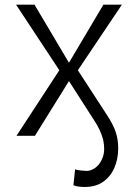

<svg xmlns="http://www.w3.org/2000/svg" viewBox="-20 -565 576 799"><path d="M48.7 0 226.9 -272.7 46.9 -545.5H123.6L267 -304L410.2 -545.5H487.2L304 -272.7L424.7 -87Q451 -47.2 461.6 -15.3Q472.3 16.7 471.9 54.3Q471.6 96.9 456.1 133Q440.7 169 409.8 191.1Q378.9 213.1 332.7 213.1Q319.6 213.1 308.4 211.6Q297.2 210.2 285.5 206L292.6 139.2Q298.3 142.8 316.8 144.5Q335.2 146.3 340.6 146.3Q359.7 146.3 379.1 131.4Q398.4 116.5 408.4 87.2Q418.3 57.9 409.1 15.6Q403.4 -5.3 394 -25.2Q384.6 -45.1 373.6 -61.4L267 -227.6L125.4 0Z"/></svg>

Font: Inter UI Light
Style: Regular
Weight: 300
Designer: Rasmus Andersson
Foundry: rsms
Version: 3.2;8d6f07862